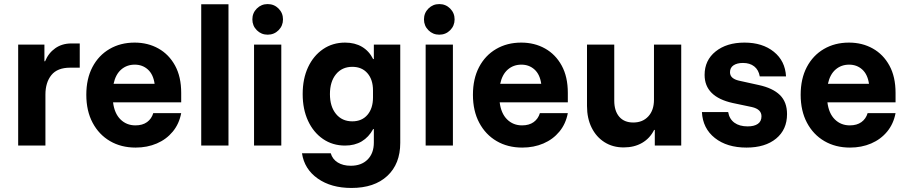

<svg xmlns="http://www.w3.org/2000/svg" viewBox="-20 -721 4492 951"><path d="M70 0V-500H200V-417.5H203.3Q220 -458.3 253.8 -482.1Q287.5 -505.8 333.3 -505.8H375V-385.8H327.5Q264.2 -385.8 234.6 -349.2Q205 -312.5 205 -252.5V0Z M651.7 10Q580 10 525 -22.1Q470 -54.2 438.8 -112.9Q407.5 -171.7 407.5 -251.7Q407.5 -330.8 437.9 -388.8Q468.3 -446.7 522.5 -478.3Q576.7 -510 646.7 -510Q712.5 -510 764.6 -480.8Q816.7 -451.7 847.1 -396.2Q877.5 -340.8 877.5 -260.8V-214.2H540Q546.7 -159.2 576.7 -129.6Q606.7 -100 650.8 -100Q685.8 -100 708.3 -116.2Q730.8 -132.5 739.2 -160.8H877.5Q867.5 -107.5 835.8 -69.2Q804.2 -30.8 756.7 -10.4Q709.2 10 651.7 10ZM542.5 -305.8H745.8Q739.2 -352.5 712.5 -376.7Q685.8 -400.8 647.5 -400.8Q608.3 -400.8 580.4 -376.7Q552.5 -352.5 542.5 -305.8Z M976.7 0V-700H1111.7V0Z M1238.3 0V-500H1373.3V0ZM1305.8 -549.2Q1274.2 -549.2 1252.1 -571.2Q1230 -593.3 1230 -625Q1230 -656.7 1252.1 -678.8Q1274.2 -700.8 1305.8 -700.8Q1337.5 -700.8 1359.6 -678.8Q1381.7 -656.7 1381.7 -625Q1381.7 -593.3 1359.6 -571.2Q1337.5 -549.2 1305.8 -549.2Z M1720.8 210Q1620 210 1553.8 163.3Q1487.5 116.7 1475.8 38.3H1618.3Q1626.7 67.5 1652.9 83.8Q1679.2 100 1717.5 100Q1770 100 1800.8 69.2Q1831.7 38.3 1831.7 -15V-81.7H1828.3Q1806.7 -41.7 1771.7 -20.8Q1736.7 0 1689.2 0Q1627.5 0 1580 -32.5Q1532.5 -65 1505.8 -122.5Q1479.2 -180 1479.2 -255Q1479.2 -330.8 1505.8 -387.9Q1532.5 -445 1580 -477.5Q1627.5 -510 1689.2 -510Q1737.5 -510 1772.9 -489.2Q1808.3 -468.3 1828.3 -428.3H1831.7V-500H1962.5V-13.3Q1962.5 90.8 1898.3 150.4Q1834.2 210 1720.8 210ZM1725 -120Q1772.5 -120 1800 -152.1Q1827.5 -184.2 1827.5 -238.3V-273.3Q1827.5 -326.7 1800 -358.3Q1772.5 -390 1725 -390Q1674.2 -390 1644.2 -353.3Q1614.2 -316.7 1614.2 -255Q1614.2 -193.3 1644.2 -156.7Q1674.2 -120 1725 -120Z M2088.3 0V-500H2223.3V0ZM2155.8 -549.2Q2124.2 -549.2 2102.1 -571.2Q2080 -593.3 2080 -625Q2080 -656.7 2102.1 -678.8Q2124.2 -700.8 2155.8 -700.8Q2187.5 -700.8 2209.6 -678.8Q2231.7 -656.7 2231.7 -625Q2231.7 -593.3 2209.6 -571.2Q2187.5 -549.2 2155.8 -549.2Z M2566.7 10Q2495 10 2440 -22.1Q2385 -54.2 2353.8 -112.9Q2322.5 -171.7 2322.5 -251.7Q2322.5 -330.8 2352.9 -388.8Q2383.3 -446.7 2437.5 -478.3Q2491.7 -510 2561.7 -510Q2627.5 -510 2679.6 -480.8Q2731.7 -451.7 2762.1 -396.2Q2792.5 -340.8 2792.5 -260.8V-214.2H2455Q2461.7 -159.2 2491.7 -129.6Q2521.7 -100 2565.8 -100Q2600.8 -100 2623.3 -116.2Q2645.8 -132.5 2654.2 -160.8H2792.5Q2782.5 -107.5 2750.8 -69.2Q2719.2 -30.8 2671.7 -10.4Q2624.2 10 2566.7 10ZM2457.5 -305.8H2660.8Q2654.2 -352.5 2627.5 -376.7Q2600.8 -400.8 2562.5 -400.8Q2523.3 -400.8 2495.4 -376.7Q2467.5 -352.5 2457.5 -305.8Z M3069.2 9.2Q3015 9.2 2974.2 -16.7Q2933.3 -42.5 2910.4 -88.8Q2887.5 -135 2887.5 -195.8V-500H3022.5V-222.5Q3022.5 -171.7 3047.1 -142.9Q3071.7 -114.2 3116.7 -114.2Q3163.3 -114.2 3191.2 -144.6Q3219.2 -175 3219.2 -226.7V-500H3354.2V0H3223.3V-77.5H3220Q3199.2 -35.8 3160.4 -13.3Q3121.7 9.2 3069.2 9.2Z M3677.5 10Q3580.8 10 3520.8 -37.5Q3460.8 -85 3456.7 -165.8H3586.7Q3592.5 -131.7 3617.5 -113.3Q3642.5 -95 3683.3 -95Q3715.8 -95 3733.8 -107.5Q3751.7 -120 3751.7 -145Q3751.7 -180 3704.2 -190.8L3609.2 -210.8Q3470 -241.7 3470 -350Q3470 -422.5 3524.6 -466.2Q3579.2 -510 3667.5 -510Q3756.7 -510 3812.9 -464.6Q3869.2 -419.2 3873.3 -342.5H3743.3Q3737.5 -375 3715.8 -392.1Q3694.2 -409.2 3660 -409.2Q3630.8 -409.2 3613.3 -397.5Q3595.8 -385.8 3595.8 -363.3Q3595.8 -346.7 3607.1 -336.7Q3618.3 -326.7 3639.2 -321.7L3737.5 -300Q3807.5 -285 3842.9 -250.4Q3878.3 -215.8 3878.3 -155.8Q3878.3 -79.2 3824.2 -34.6Q3770 10 3677.5 10Z M4190 10Q4118.3 10 4063.3 -22.1Q4008.3 -54.2 3977.1 -112.9Q3945.8 -171.7 3945.8 -251.7Q3945.8 -330.8 3976.2 -388.8Q4006.7 -446.7 4060.8 -478.3Q4115 -510 4185 -510Q4250.8 -510 4302.9 -480.8Q4355 -451.7 4385.4 -396.2Q4415.8 -340.8 4415.8 -260.8V-214.2H4078.3Q4085 -159.2 4115 -129.6Q4145 -100 4189.2 -100Q4224.2 -100 4246.7 -116.2Q4269.2 -132.5 4277.5 -160.8H4415.8Q4405.8 -107.5 4374.2 -69.2Q4342.5 -30.8 4295 -10.4Q4247.5 10 4190 10ZM4080.8 -305.8H4284.2Q4277.5 -352.5 4250.8 -376.7Q4224.2 -400.8 4185.8 -400.8Q4146.7 -400.8 4118.8 -376.7Q4090.8 -352.5 4080.8 -305.8Z"/></svg>

Font: Funnel Sans
Style: Bold
Weight: 700
Designer: NORD ID, Kristian Moeller
Foundry: Dicotype
Version: Version 1.000